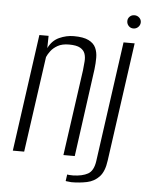

<svg xmlns="http://www.w3.org/2000/svg" viewBox="-52 -656 617 809"><g transform="rotate(5 256.5 -251.0)"><path d="M23 0 92 -495H131L130 -443Q146 -476 176 -489.5Q206 -503 237 -503Q278 -503 300 -492Q322 -481 330.5 -462.5Q339 -444 339 -420.5Q339 -397 336 -372L285 0H237L288 -363Q290 -382 291.5 -400.5Q293 -419 288 -433.5Q283 -448 267.5 -457Q252 -466 220 -466Q191 -466 172.5 -455.5Q154 -445 143.5 -431Q133 -417 128 -405L71 0ZM280 111Q275 110 266.5 109.5Q258 109 256 108L260 80Q262 81 270 81.5Q278 82 285 82Q324 81 347.5 68Q371 55 377 14L448 -495H495L425 6Q419 53 398 75.5Q377 98 346 104.5Q315 111 280 111ZM484 -557Q472 -557 464 -565.5Q456 -574 456 -586Q456 -597 464 -605Q472 -613 484 -613Q496 -613 504.5 -605Q513 -597 513 -586Q513 -574 504.5 -565.5Q496 -557 484 -557Z"/></g></svg>

Font: Alumni Sans Light
Style: Italic
Weight: 300
Italic angle: -8°
Version: Version 1.016